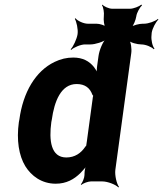

<svg xmlns="http://www.w3.org/2000/svg" viewBox="-20 -788 708 834"><path d="M298 -538C270 -538 244 -532 217 -519C134 -479 80 -387 64 -268L62 -258C51 -179 62 -112 90 -66C116 -24 161 10 222 10C268 10 302 -9 330 -37C339 -47 355 -63 359 -73L356 -74C351 -65 347 -46 347 -32V-28C347 -16 338 6 331 13L334 15C341 8 363 0 375 0H424C448 0 483 14 494 26L497 24C487 11 478 -26 481 -50L550 -556C553 -575 549 -606 540 -616L537 -613C546 -603 576 -595 594 -595C613 -595 639 -584 648 -574L651 -577C642 -587 636 -615 638 -633L639 -646C642 -665 657 -693 668 -703L666 -706C655 -696 625 -685 606 -685H600C585 -685 557 -678 548 -670L550 -667C559 -675 570 -702 572 -717C574 -733 588 -757 597 -765L594 -768C585 -760 560 -750 544 -750H468C453 -750 431 -760 425 -768L423 -765C429 -757 433 -733 431 -717C429 -702 432 -675 439 -667L443 -670C436 -678 413 -685 399 -685H361C343 -685 315 -698 308 -709L305 -706C312 -695 320 -661 317 -640C314 -619 298 -585 287 -574L289 -571C300 -582 331 -595 349 -595H373C393 -595 430 -606 444 -619L442 -621C427 -609 411 -569 408 -545L402 -502C400 -489 400 -472 403 -464L407 -465C404 -474 395 -488 388 -497C368 -522 340 -538 298 -538ZM382 -356 357 -172C357 -170 354 -156 355 -155L359 -159C358 -160 351 -152 350 -150C332 -123 305 -104 268 -104C201 -104 192 -178 203 -258L205 -268C216 -348 245 -423 313 -423C350 -423 371 -405 381 -377C382 -376 387 -368 388 -369L385 -373C384 -372 382 -358 382 -356Z"/></svg>

Font: Asimov
Style: EdgeNarIt
Weight: 500
Designer: Google
Version: Version 2.000980: 2014